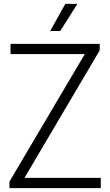

<svg xmlns="http://www.w3.org/2000/svg" viewBox="-20 -965 566 985"><path d="M28.5 0V-33.5L415 -687.5H34V-740H491.5V-706.5L105.5 -52.5H497V0ZM237.5 -806 315 -945H377L289 -806Z"/></svg>

Font: Encode Sans SemiCondensed SemiCondensed Light
Style: Regular
Weight: 300
Width: 4
Designer: Multiple Designers
Foundry: Impallari Type
Version: Version 3.000; ttfautohint (v1.8.3) -l 8 -r 50 -G 200 -x 14 